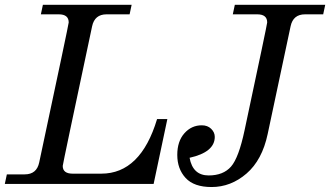

<svg xmlns="http://www.w3.org/2000/svg" viewBox="-48 -752 1350 785"><path d="M580.1 0H-28.3L-20 -39.1H53.2Q102.1 -39.1 112.3 -87.9Q232.9 -652.8 232.9 -660.2Q232.9 -693.4 192.4 -693.4H119.1L127.4 -732.4H490.2L481.9 -693.4H387.7Q338.9 -693.4 328.6 -644.5Q208.5 -80.1 208.5 -73.7Q208.5 -42 249 -42H366.2Q526.9 -42 594.2 -265.1H636.2ZM816.9 12.7Q745.1 12.7 710.9 -24.4Q676.8 -61.5 676.8 -118.7Q676.8 -174.3 705.8 -207Q734.9 -239.7 776.9 -239.7Q800.8 -239.7 815.4 -225.3Q830.1 -210.9 830.1 -192.4Q830.1 -129.9 727.1 -106.9Q740.2 -34.7 805.2 -34.7Q864.7 -34.7 896.5 -70.8Q928.2 -106.9 952.1 -220.2Q1044.4 -652.8 1044.4 -660.2Q1044.4 -693.4 1003.9 -693.4H903.8L912.1 -732.4H1281.7L1273.4 -693.4H1199.2Q1150.4 -693.4 1140.1 -644.5L1046.4 -204.1Q1023.9 -97.7 960 -42.5Q896 12.7 816.9 12.7Z"/></svg>

Font: Munson
Style: Italic
Weight: 400
Italic angle: -12°
Designer: Paul James MIller
Foundry: High-Logic / Made with FontCreator
Version: Version 2.10;May 5, 2019;FontCreator 11.5.0.2430 64-bit